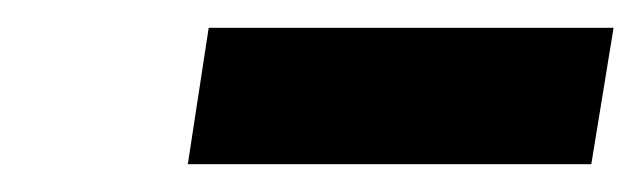

<svg xmlns="http://www.w3.org/2000/svg" viewBox="-20 -779 461 138"><path d="M115 -661 130 -759H421L405 -661Z"/></svg>

Font: Bitter Thin
Style: Bold Italic
Weight: 700
Italic angle: -9°
Version: Version 3.021